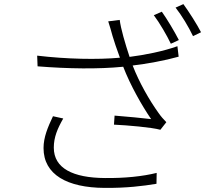

<svg xmlns="http://www.w3.org/2000/svg" viewBox="-20 -875 1040 935"><path d="M768 -818 729 -801C757 -764 793 -702 812 -662L851 -680C829 -723 793 -783 768 -818ZM873 -855 835 -838C865 -800 898 -745 920 -699L959 -718C939 -757 900 -818 873 -855ZM288 -298 238 -309C213 -256 192 -207 192 -154C192 -24 308 39 489 40C595 41 676 31 742 20L743 -33C674 -16 588 -7 491 -8C336 -9 242 -55 242 -156C242 -207 260 -249 288 -298ZM161 -604 163 -552C312 -540 460 -538 580 -550C615 -459 672 -359 716 -295C677 -300 598 -307 538 -312L535 -268C600 -265 718 -255 761 -243L790 -280C776 -294 763 -309 752 -325C708 -386 658 -473 626 -556C694 -564 783 -580 850 -599L844 -650C775 -625 683 -607 611 -598C590 -661 568 -736 563 -778L507 -771C515 -748 522 -721 528 -700C536 -674 547 -639 564 -594C454 -584 305 -587 161 -604Z"/></svg>

Font: Noto Sans SC Light
Style: Regular
Weight: 300
Designer: Ryoko NISHIZUKA 西塚涼子 (kana, bopomofo & ideographs); Paul D. Hunt (Latin, Greek & Cyrillic); Sandoll Communications 산돌커뮤니
Foundry: Adobe
Version: Version 2.004;hotconv 1.0.118;makeotfexe 2.5.65603